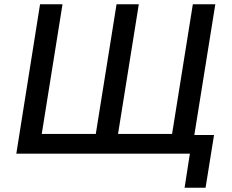

<svg xmlns="http://www.w3.org/2000/svg" viewBox="-20 -725 1093 906"><path d="M851 161 876 0H57L169 -705H275L177 -93H432L530 -705H635L537 -93H792L890 -705H996L897 -88H990L950 161Z"/></svg>

Font: Nunito Sans 7pt SemiCondensed SemiBold
Style: Italic
Weight: 600
Width: 4
Italic angle: -9°
Designer: Vernon Adams
Foundry: Vernon Adams
Version: Version 3.101;gftools[0.9.27]